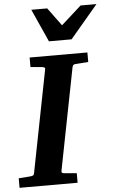

<svg xmlns="http://www.w3.org/2000/svg" viewBox="-76 -958 603 999"><g transform="rotate(-5 226.0 -458.5)"><path d="M329.1 -616.2Q321.3 -615.2 318.4 -611.1Q315.4 -606.9 314 -600.1L210 -69.8Q208.5 -61.5 211.9 -58.8Q215.3 -56.2 225.1 -55.2Q234.4 -54.7 244.6 -53.7Q253.4 -52.7 264.6 -51.8Q275.9 -50.8 288.1 -49.8V0H-15.1V-49.8Q-3.9 -50.8 6.6 -51.3Q17.1 -51.8 25.4 -52.7Q35.2 -53.7 43.9 -54.2Q55.2 -55.2 60.3 -57.9Q65.4 -60.5 66.9 -70.8L170.9 -601.1Q173.3 -609.9 168 -612.5Q162.6 -615.2 152.8 -616.2Q144 -616.7 134.8 -617.7Q126.5 -618.7 116.2 -619.4Q106 -620.1 96.2 -621.1V-670.9H397.9V-621.1ZM321.8 -746.1H203.6L126.5 -917.5H209.5L278.8 -823.2L383.8 -917.5H466.8Z"/></g></svg>

Font: Charis SIL
Style: Bold Italic
Weight: 700
Italic angle: -11°
Foundry: SIL International
Version: Version 4.112